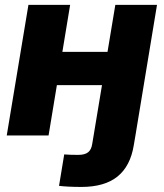

<svg xmlns="http://www.w3.org/2000/svg" viewBox="-20 -549 664 778"><path d="M309.6 208.5Q282.2 208.5 258.8 207.3Q235.4 206.1 219.2 204.1L240.2 76.7Q250.5 77.6 265.6 78.1Q280.8 78.6 296.9 78.6Q323.7 78.6 336.9 68.1Q350.1 57.6 353.5 35.2L359.4 0H528.8L522 40Q508.3 124 456.1 166.3Q403.8 208.5 309.6 208.5ZM463.9 -338.9 441.9 -204.1H162.1L184.1 -338.9ZM264.2 -529.3 176.8 0H7.3L95.2 -529.3ZM616.2 -529.3 528.8 0H359.4L447.3 -529.3Z"/></svg>

Font: Inter 24pt ExtraBold
Style: Italic
Weight: 800
Italic angle: -9.3988°
Designer: Rasmus Andersson
Foundry: rsms
Version: Version 4.001;git-66647c0bb